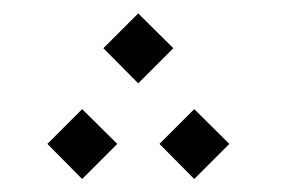

<svg xmlns="http://www.w3.org/2000/svg" viewBox="-20 -347 433 291"><path d="M189.5 -220.7 242.7 -273.9 189.5 -326.7 136.7 -273.9ZM274.4 -75.7 327.6 -128.9 274.4 -181.6 221.7 -128.9ZM104.5 -75.7 157.7 -128.9 104.5 -181.6 51.8 -128.9Z"/></svg>

Font: Estedad ExtraLight
Style: Regular
Weight: 200
Designer: Amin Abedi
Version: Version 7.3